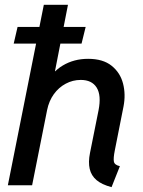

<svg xmlns="http://www.w3.org/2000/svg" viewBox="-20 -772 594 800"><path d="M444.8 7.8Q404.3 -2.9 382.3 -21.5Q360.4 -40 353.8 -68.1Q347.2 -96.2 355 -134.8L390.6 -312.5Q402.8 -375 382.8 -407Q362.8 -439 316.4 -439Q283.2 -439 253.9 -423.3Q224.6 -407.7 204.3 -379.6Q184.1 -351.6 176.3 -313.5L113.8 0H12.7L162.6 -752H263.2L209 -475.1H219.7L170.4 -418Q194.8 -471.2 241.5 -499Q288.1 -526.9 347.2 -526.9Q409.2 -526.9 445.1 -498Q481 -469.2 492.7 -423.8Q504.4 -378.4 494.6 -328.1L458.5 -146Q451.7 -112.3 454.6 -98.4Q457.5 -84.5 479.5 -79.6ZM37.1 -590.3 53.2 -659.7H336.9L319.8 -590.3Z"/></svg>

Font: Reddit Sans Medium
Style: Italic
Weight: 500
Italic angle: -11.25°
Designer: Stephen Hutchings
Version: Version 1.013